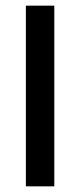

<svg xmlns="http://www.w3.org/2000/svg" viewBox="-20 -659 284 679"><path d="M172 0H71.5V-639H172Z"/></svg>

Font: Anek Latin Medium Medium
Style: Regular
Weight: 500
Version: Version 1.003